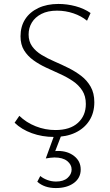

<svg xmlns="http://www.w3.org/2000/svg" viewBox="-20 -685 558 973"><path d="M415 -158Q415 -198 397 -226Q379 -254 349.5 -274Q320 -294 284.5 -310Q249 -326 213.5 -342.5Q178 -359 149 -380Q120 -401 102 -430Q84 -459 84 -501Q84 -551 107.5 -587.5Q131 -624 174.5 -644.5Q218 -665 276 -665Q320 -665 363 -653.5Q406 -642 439 -619L421 -580Q392 -604 352 -617.5Q312 -631 269 -631Q222 -631 190 -614.5Q158 -598 141.5 -571Q125 -544 125 -510Q125 -475 143 -450Q161 -425 190.5 -407Q220 -389 256 -373.5Q292 -358 327 -340.5Q362 -323 391.5 -300.5Q421 -278 439.5 -245.5Q458 -213 458 -167Q458 -113 432.5 -73.5Q407 -34 361.5 -12.5Q316 9 254 9Q194 9 141.5 -10Q89 -29 54 -63L78 -98Q113 -64 161 -45Q209 -26 261 -26Q335 -26 375 -62.5Q415 -99 415 -158ZM255 0H291L254 96L228 87Q237 84 249.5 82Q262 80 274 80Q323 80 356 106Q389 132 389 174Q389 217 354 242.5Q319 268 263 268Q234 268 210.5 260Q187 252 169 236L184 207Q200 220 221 227.5Q242 235 264 235Q302 235 322.5 216.5Q343 198 343 174Q343 149 320.5 131Q298 113 256 113Q247 113 235 114.5Q223 116 212 118Z"/></svg>

Font: Ysabeau Office ExtraLight
Style: Regular
Weight: 250
Designer: Christian Thalmann (Catharsis Fonts)
Version: Version 2.001;gftools[0.9.30]; featfreeze: tnum,lnum,ss02